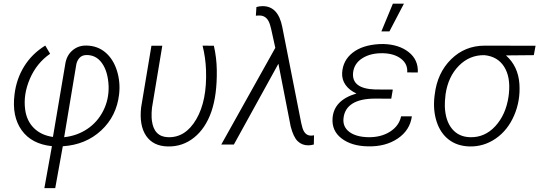

<svg xmlns="http://www.w3.org/2000/svg" viewBox="-20 -773 2885 1027"><path d="M257.8 8.8Q148.9 -2.4 95.9 -76.4Q43 -150.4 57.6 -267.1Q67.4 -350.1 109.1 -417.7Q150.9 -485.4 222.2 -529.3L248 -485.4Q175.8 -435.5 139.6 -351.1Q103.5 -266.6 114.7 -186Q123 -125.5 161.9 -87.4Q200.7 -49.3 263.2 -40.5L328.6 -427.2Q335 -475.1 366.7 -502.7Q398.4 -530.3 442.4 -529.3Q501.5 -528.3 543.5 -492.9Q585.4 -457.5 605 -396.5Q624.5 -335.4 617.2 -269.5Q604 -151.9 521.2 -75.2Q438.5 1.5 315.9 9.3L275.4 233.4H217.3ZM323.2 -39.1Q391.6 -46.4 446.3 -82.8Q501 -119.1 532 -179.9Q563 -240.7 561 -312.5Q557.6 -390.1 525.4 -435.3Q493.2 -480.5 439.9 -478.5Q418 -477.5 405 -463.1Q392.1 -448.7 388.2 -428.7Z M848.1 -528.3 793 -196.8Q790 -171.4 791 -144L792.5 -127.4Q803.7 -41.5 878.9 -39.1Q972.2 -36.1 1030 -135.3Q1087.9 -234.4 1082 -398.4Q1079.6 -464.8 1063.5 -528.8L1124 -528.3Q1138.7 -463.9 1139.6 -398.4Q1141.6 -264.6 1110.4 -175.3Q1079.1 -85.9 1017.8 -36.9Q956.5 12.2 877.4 10.3Q799.3 8.8 761.7 -46.4Q724.1 -101.6 734.9 -198.7L790 -528.3Z M1384.8 -740.2Q1467.8 -740.2 1489.7 -629.4L1591.3 -114.7L1597.7 -89.4Q1611.3 -43.9 1649.9 -47.9L1659.7 -49.3L1658.7 0Q1642.1 4.4 1628.9 4.4Q1595.2 4.4 1572.3 -17.8Q1549.3 -40 1534.7 -97.2L1469.2 -432.1L1231 0H1163.6L1452.6 -517.1L1430.2 -618.7L1424.3 -640.6Q1410.2 -687.5 1372.1 -689.9H1360.4L1348.6 -689L1351.6 -735.4Q1368.2 -740.2 1384.8 -740.2Z M1758.8 -140.6Q1765.6 -237.3 1886.7 -272.9Q1848.1 -290.5 1828.1 -319.1Q1808.1 -347.7 1810.1 -383.3Q1814 -450.2 1866.5 -491.2Q1918.9 -532.2 2008.8 -537.1L2030.8 -537.6Q2114.7 -535.2 2166.5 -493.9Q2218.3 -452.6 2214.8 -385.3L2158.2 -385.7Q2161.6 -430.7 2125.2 -458.7Q2088.9 -486.8 2028.8 -488.3Q1962.9 -489.7 1918.7 -461.9Q1874.5 -434.1 1868.7 -385.3Q1859.4 -298.3 1987.3 -294.4L2081.1 -293.9L2072.8 -245.1L1987.8 -245.6Q1907.7 -245.6 1865.2 -218.8Q1822.8 -191.9 1817.4 -140.6Q1812.5 -94.7 1848.4 -67.6Q1884.3 -40.5 1950.2 -39.1Q2018.1 -38.1 2066.4 -68.8Q2114.7 -99.6 2125.5 -150.9H2183.1Q2172.9 -76.2 2107.4 -32Q2042 12.2 1947.8 9.8Q1860.4 8.3 1807.1 -32.5Q1753.9 -73.2 1758.8 -140.6ZM2081.5 -753.4H2140.6L2063 -605H2020Z M2835.4 -478 2686.5 -476.6Q2752 -418 2758.3 -323.7Q2764.2 -234.4 2730 -155.3Q2695.8 -76.2 2631.8 -32Q2567.9 12.2 2490.7 10.3Q2425.3 8.3 2380.6 -26.1Q2335.9 -60.5 2315.9 -121.3Q2295.9 -182.1 2303.7 -254.4L2305.2 -266.6Q2318.8 -382.8 2392.8 -455.8Q2466.8 -528.8 2572.8 -528.8L2844.7 -528.3ZM2359.4 -203.6Q2362.3 -127.4 2397.7 -84.2Q2433.1 -41 2493.7 -39.1Q2572.8 -36.6 2629.4 -98.1Q2686 -159.7 2700.2 -256.8L2702.1 -272.9Q2711.4 -361.3 2676.5 -416.3Q2641.6 -471.2 2570.8 -478Q2491.2 -479 2434.1 -420.9Q2377 -362.8 2363.3 -268.6Q2358.4 -227.5 2359.4 -203.6Z"/></svg>

Font: RobotoInd Light
Style: Italic
Weight: 300
Italic angle: -12°
Designer: Google
Version: Version 2.001151; 2014